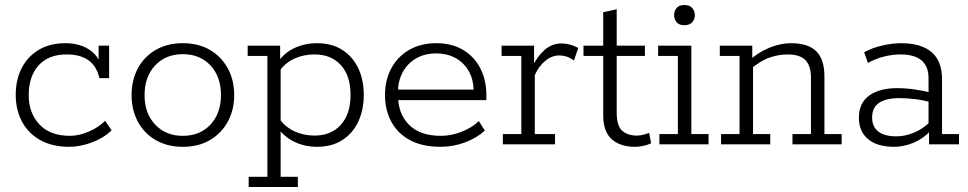

<svg xmlns="http://www.w3.org/2000/svg" viewBox="-20 -578 3879 769"><path d="M258 10Q189 10 141 -17Q93 -44 68 -91Q43 -138 43 -198Q43 -259 67 -305.5Q91 -352 135.5 -378.5Q180 -405 242 -405Q279 -405 308.5 -394Q338 -383 358.5 -362Q379 -341 385 -310L375 -309V-395H417V-265H378Q357 -360 247 -360Q174 -360 134.5 -316Q95 -272 95 -197Q95 -125 138 -79.5Q181 -34 260 -34Q297 -34 336 -51Q375 -68 401 -94L427 -56Q395 -25 348 -7.5Q301 10 258 10Z M712 10Q650 10 603.5 -17Q557 -44 532 -91Q507 -138 507 -197Q507 -257 532 -304Q557 -351 603.5 -378Q650 -405 712 -405Q775 -405 821 -378Q867 -351 892.5 -304Q918 -257 918 -197Q918 -138 892.5 -91Q867 -44 821 -17Q775 10 712 10ZM712 -34Q781 -34 823 -79Q865 -124 865 -197Q865 -271 823 -316Q781 -361 712 -361Q644 -361 601.5 -316Q559 -271 559 -197Q559 -124 601.5 -79Q644 -34 712 -34Z M972 -395H1102V-332L1092 -327Q1116 -365 1158 -385Q1200 -405 1249 -405Q1310 -405 1352 -377.5Q1394 -350 1415.5 -303.5Q1437 -257 1437 -198Q1437 -139 1415.5 -92Q1394 -45 1352 -17.5Q1310 10 1249 10Q1200 10 1158 -10.5Q1116 -31 1092 -68L1104 -63V130H1173V171H976V130H1051V-354H972ZM1240 -35Q1306 -35 1345 -78Q1384 -121 1384 -198Q1384 -275 1345 -317.5Q1306 -360 1240 -360Q1196 -360 1159.5 -343.5Q1123 -327 1100 -294L1104 -319V-74L1100 -101Q1123 -69 1159.5 -52Q1196 -35 1240 -35Z M1745 10Q1671 10 1621.5 -17Q1572 -44 1547 -91Q1522 -138 1522 -197Q1522 -257 1547 -304Q1572 -351 1618.5 -378Q1665 -405 1727 -405Q1790 -405 1835 -378Q1880 -351 1904 -304Q1928 -257 1928 -197V-177H1556V-219H1877Q1876 -260 1857.5 -293Q1839 -326 1805.5 -345Q1772 -364 1727 -364Q1680 -364 1645.5 -343.5Q1611 -323 1592.5 -288Q1574 -253 1574 -210V-197Q1574 -123 1618 -78.5Q1662 -34 1746 -34Q1788 -34 1829.5 -50.5Q1871 -67 1898 -93L1922 -55Q1889 -25 1842 -7.5Q1795 10 1745 10Z M1994 0V-41H2068V-354H1989V-395H2119V-301L2109 -305Q2130 -350 2160 -377Q2190 -404 2229 -404Q2263 -404 2296 -386L2279 -336Q2263 -347 2249 -351.5Q2235 -356 2220 -356Q2190 -356 2163.5 -334Q2137 -312 2122 -277V-41H2203V0Z M2523 10Q2465 10 2430.5 -20Q2396 -50 2396 -118V-354H2317V-395H2396V-529L2450 -541V-395H2563V-354H2450V-127Q2450 -74 2472 -54.5Q2494 -35 2531 -35Q2544 -35 2557 -38.5Q2570 -42 2580 -46L2588 -4Q2575 2 2558 6Q2541 10 2523 10Z M2621 0V-41H2695V-354H2616V-395H2749V-41H2818V0ZM2721 -477Q2700 -477 2690 -489Q2680 -501 2680 -517Q2680 -534 2690 -546Q2700 -558 2721 -558Q2742 -558 2752.5 -546Q2763 -534 2763 -517Q2763 -501 2752.5 -489Q2742 -477 2721 -477Z M2868 0V-41H2942V-354H2863V-395H2993V-340L2981 -336Q3019 -370 3063 -387.5Q3107 -405 3148 -405Q3216 -405 3249 -373Q3282 -341 3282 -272V-41H3351V0H3154V-41H3228V-267Q3228 -315 3205.5 -337.5Q3183 -360 3134 -360Q3099 -360 3062.5 -347.5Q3026 -335 2982 -298L2996 -324V-41H3065V0Z M3562 10Q3493 10 3456.5 -21Q3420 -52 3420 -106Q3420 -166 3461.5 -195.5Q3503 -225 3573 -225Q3607 -225 3641.5 -220Q3676 -215 3714 -206L3699 -197V-265Q3699 -312 3671 -336Q3643 -360 3586 -360Q3554 -360 3520.5 -351.5Q3487 -343 3456 -326L3441 -369Q3475 -387 3515 -396Q3555 -405 3588 -405Q3670 -405 3711.5 -369Q3753 -333 3753 -261V-41H3821V0H3701V-61L3709 -56Q3679 -23 3639.5 -6.5Q3600 10 3562 10ZM3570 -32Q3606 -32 3641.5 -47Q3677 -62 3705 -90L3699 -71V-184L3714 -167Q3678 -177 3644.5 -181Q3611 -185 3582 -185Q3530 -185 3501.5 -166.5Q3473 -148 3473 -107Q3473 -71 3497.5 -51.5Q3522 -32 3570 -32Z"/></svg>

Font: Rokkitt Light
Style: Regular
Weight: 300
Version: Version 3.103